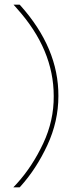

<svg xmlns="http://www.w3.org/2000/svg" viewBox="-20 -688 335 822"><path d="M53 -651Q210 -476 210 -277Q211 -172 165 -74Q119 24 53 97L37 114H64L67 111Q135 36 182.5 -66Q230 -168 230 -277Q231 -482 67 -665L64 -668H38Z"/></svg>

Font: Nordica Plus
Style: NordicaClassicUltraLight
Weight: 300
Version: Version 1